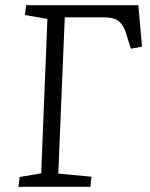

<svg xmlns="http://www.w3.org/2000/svg" viewBox="-20 -721 580 741"><path d="M51 0 56 -38 139 -52 163 -648 76 -663 81 -701H514L528 -541L485 -533L471 -578Q462 -611 450 -627Q438 -643 421 -648.5Q404 -654 376 -654H230L205 -51L333 -39L329 0Z"/></svg>

Font: Literata Light
Style: Italic
Weight: 300
Italic angle: -2°
Designer: Latin by Veronika Burian and Jose Scaglione. Greek by Irene Vlachou. Cyrillic by Vera Evstafieva
Foundry: TypeTogether
Version: Version 3.103;gftools[0.9.29]